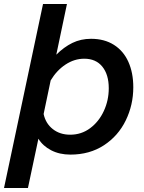

<svg xmlns="http://www.w3.org/2000/svg" viewBox="-46 -757 716 955"><path d="M617 -323Q617 -235 579.5 -158Q542 -81 471 -34.5Q400 12 304 12Q250 12 208.5 -9.5Q167 -31 145 -67L93 178H-26L168 -737H287L234 -485Q272 -523 314 -543.5Q356 -564 407 -564Q473 -564 520.5 -534Q568 -504 592.5 -449.5Q617 -395 617 -323ZM303 -87Q359 -87 402.5 -119.5Q446 -152 470.5 -205Q495 -258 495 -318Q495 -386 463 -425.5Q431 -465 373 -465Q324 -465 280 -436Q236 -407 206 -357L171 -190Q181 -143 216.5 -115Q252 -87 303 -87Z"/></svg>

Font: Azeret Mono Medium
Style: Italic
Weight: 500
Italic angle: -12°
Designer: Martin Vácha
Foundry: Displaay
Version: Version 1.000; Glyphs 3.0.3, build 3074